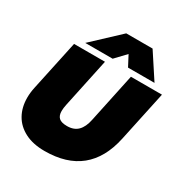

<svg xmlns="http://www.w3.org/2000/svg" viewBox="-211 -1096 1220 1275"><g transform="rotate(30 399.0 -459.0)"><path d="M389 -933H591L716 -742H513L471 -822L395 -742H185ZM33 -235Q33 -273 42 -315L124 -699H361L281 -322Q275 -294 275 -272Q275 -237 293.5 -220Q312 -203 356 -203Q408 -203 438 -233Q468 -263 480 -322L560 -699H798L716 -315Q646 15 309 15Q220 15 158 -17Q96 -49 64.5 -105Q33 -161 33 -235Z"/></g></svg>

Font: Prompt Black
Style: Italic
Weight: 900
Italic angle: -12°
Designer: Katatrad Team
Foundry: CadsonDemak
Version: Version 1.001